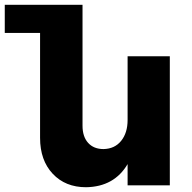

<svg xmlns="http://www.w3.org/2000/svg" viewBox="-77 -777 803 805"><path d="M458 -541H635V0H458V-89Q402 6 284 8Q197 8 144 -48.5Q91 -105 91 -199V-639H-57V-757H269V-250Q269 -204 292.5 -178Q316 -152 357 -152Q404 -153 431 -186.5Q458 -220 458 -274Z"/></svg>

Font: Montserrat arm
Style: Bold
Weight: 700
Designer: Julieta Ulanovsky
Foundry: Julieta Ulanovsky
Version: Version 6.000;PS 006.000;hotconv 1.0.88;makeotf.lib2.5.64775